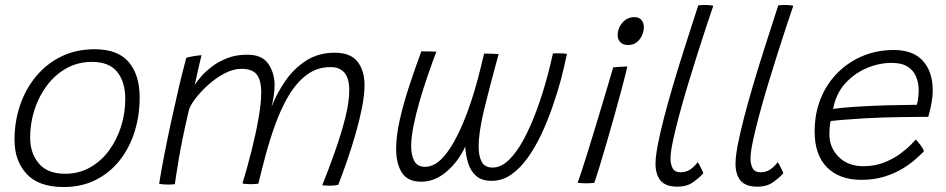

<svg xmlns="http://www.w3.org/2000/svg" viewBox="-20 -736 3813 774"><path d="M236.5 18Q136 18 87.2 -35Q38.5 -88 38.5 -172Q38.5 -246 61 -312Q83.5 -378 125.8 -428.8Q168 -479.5 227.5 -508.5Q287 -537.5 361.5 -537.5Q455 -537.5 499 -485.8Q543 -434 543 -343Q543 -270 522.5 -204.8Q502 -139.5 462.5 -89.5Q423 -39.5 366 -10.8Q309 18 236.5 18ZM242 -35.5Q298 -35.5 342.8 -60.8Q387.5 -86 419.2 -129Q451 -172 468 -226Q485 -280 485 -337Q485 -405 452.8 -445.8Q420.5 -486.5 351 -486.5Q293.5 -486.5 247.5 -460.5Q201.5 -434.5 168.8 -390.8Q136 -347 118.8 -292.8Q101.5 -238.5 101.5 -182Q101.5 -118 136.8 -76.8Q172 -35.5 242 -35.5Z M621.5 5Q629 -43.5 641.5 -107.8Q654 -172 669.2 -242.5Q684.5 -313 700.2 -380.5Q716 -448 731 -503Q741 -506.5 761.8 -509.8Q782.5 -513 792.5 -513.5Q790.5 -506 786.5 -489Q782.5 -472 778 -452.2Q773.5 -432.5 770 -416.2Q766.5 -400 765 -394Q772.5 -405.5 789.2 -425.5Q806 -445.5 832.5 -466.2Q859 -487 895 -501.2Q931 -515.5 977 -515.5Q1036 -515.5 1061 -479.5Q1086 -443.5 1087 -395.5Q1087 -373 1083.5 -349.8Q1080 -326.5 1074.5 -305Q1096 -360.5 1130.8 -410.5Q1165.5 -460.5 1214.8 -492Q1264 -523.5 1329.5 -523.5Q1393 -523.5 1421.2 -487.5Q1449.5 -451.5 1449.5 -392.5Q1449.5 -353.5 1439.5 -303Q1429.5 -252.5 1413.8 -197.5Q1398 -142.5 1379.5 -89Q1361 -35.5 1343.5 9.5Q1328 12.5 1311.5 12.5Q1295 12.5 1279 11Q1305.5 -55 1330.5 -125.8Q1355.5 -196.5 1371.8 -260.8Q1388 -325 1388 -372Q1388 -465.5 1312.5 -465.5Q1258 -465.5 1216.2 -434Q1174.5 -402.5 1143.2 -349.5Q1112 -296.5 1088.8 -231.8Q1065.5 -167 1048 -100Q1041.5 -75 1034.5 -48Q1027.5 -21 1021.5 4.5Q1015 5 1006.8 5.8Q998.5 6.5 991 6.5Q982.5 6.5 972.8 5.8Q963 5 957.5 3.5Q977 -60.5 994.2 -129.2Q1011.5 -198 1022.2 -259.2Q1033 -320.5 1033 -363Q1033 -412.5 1015.2 -435.5Q997.5 -458.5 953.5 -458.5Q919.5 -458.5 884 -439.5Q848.5 -420.5 817.5 -392.2Q786.5 -364 765.8 -336Q745 -308 741 -290Q713 -170 700 -91Q687 -12 685 6.5Q681 7 673 7.5Q665 8 659 8Q635.5 8 621.5 5Z M1678.5 -3.5Q1623.5 -3.5 1600.2 -39.8Q1577 -76 1577 -135.5Q1577 -189 1592 -254.8Q1607 -320.5 1630.2 -391Q1653.5 -461.5 1678.5 -529Q1690 -529 1709 -528.8Q1728 -528.5 1739 -527.5Q1722 -482.5 1704 -430.5Q1686 -378.5 1671 -326.2Q1656 -274 1646.8 -227.5Q1637.5 -181 1637.5 -147.5Q1637.5 -109 1650.5 -86.2Q1663.5 -63.5 1693.5 -63.5Q1736 -63.5 1774.5 -111.2Q1813 -159 1846.5 -239.2Q1880 -319.5 1906.5 -418.5Q1912 -439 1919.2 -469Q1926.5 -499 1931.5 -520Q1942 -520 1961.5 -519.5Q1981 -519 1990 -518Q1953 -383 1931.2 -292.5Q1909.5 -202 1909.5 -145.5Q1909.5 -106.5 1922 -83.5Q1934.5 -60.5 1966 -60.5Q2000 -60.5 2031.8 -91.5Q2063.5 -122.5 2091.8 -175.2Q2120 -228 2144 -293.5Q2168 -359 2186.5 -428Q2191.5 -445.5 2198.2 -474Q2205 -502.5 2209 -520.5Q2215 -521 2221.5 -521Q2228 -521 2234.5 -521Q2249.5 -521 2265.5 -519Q2260.5 -495 2254.2 -467.5Q2248 -440 2241.5 -416Q2227 -362.5 2207.2 -305.5Q2187.5 -248.5 2162.5 -195.2Q2137.5 -142 2107 -99.5Q2076.5 -57 2040.5 -32Q2004.5 -7 1962.5 -7Q1921.5 -7 1899 -27.2Q1876.5 -47.5 1867 -79Q1857.5 -110.5 1855.5 -145Q1827.5 -84.5 1780 -44Q1732.5 -3.5 1678.5 -3.5Z M2512.5 -554.5Q2491.5 -554.5 2480.8 -565.8Q2470 -577 2470 -593Q2470 -622.5 2489.2 -644.8Q2508.5 -667 2538.5 -667Q2556 -667 2565.8 -655.5Q2575.5 -644 2575.5 -627Q2575.5 -598.5 2557.8 -576.5Q2540 -554.5 2512.5 -554.5ZM2375.5 1Q2368 2 2359 2.5Q2350 3 2341.5 3Q2331 3 2322.8 2.2Q2314.5 1.5 2308.5 0.5Q2313 -10.5 2323.2 -41.5Q2333.5 -72.5 2347.2 -116.5Q2361 -160.5 2376 -210.2Q2391 -260 2405.8 -308.8Q2420.5 -357.5 2432.5 -398.2Q2444.5 -439 2452 -464.5Q2461 -465.5 2480.5 -466.8Q2500 -468 2509 -468Q2506.5 -456.5 2500.5 -432.5Q2494.5 -408.5 2486.5 -378.5Q2474 -331.5 2457.8 -273.5Q2441.5 -215.5 2425.2 -159.2Q2409 -103 2395.5 -59.8Q2382 -16.5 2375.5 1Z M2815.5 -38Q2800.5 -20.5 2774.8 -2Q2749 16.5 2711.5 16.5Q2663 16.5 2642.8 -8.2Q2622.5 -33 2622.5 -76Q2622.5 -104.5 2631.8 -152.5Q2641 -200.5 2656.5 -260.2Q2672 -320 2691 -384.5Q2710 -449 2729.5 -511Q2749 -573 2766.2 -625.8Q2783.5 -678.5 2795 -714.5Q2810.5 -716 2822 -716Q2839 -716 2855.5 -713Q2844 -679.5 2827 -628Q2810 -576.5 2790.5 -515.2Q2771 -454 2752 -390.8Q2733 -327.5 2717.5 -269.5Q2702 -211.5 2692.5 -166.5Q2683 -121.5 2683 -97.5Q2683 -72.5 2692 -57Q2701 -41.5 2724 -41.5Q2746 -41.5 2762.8 -53Q2779.5 -64.5 2793 -82.5Q2795.5 -79 2800.5 -69.5Q2805.5 -60 2810 -50.5Q2814.5 -41 2815.5 -38Z M3138 -38Q3123 -20.5 3097.2 -2Q3071.5 16.5 3034 16.5Q2985.5 16.5 2965.2 -8.2Q2945 -33 2945 -76Q2945 -104.5 2954.2 -152.5Q2963.5 -200.5 2979 -260.2Q2994.5 -320 3013.5 -384.5Q3032.5 -449 3052 -511Q3071.5 -573 3088.8 -625.8Q3106 -678.5 3117.5 -714.5Q3133 -716 3144.5 -716Q3161.5 -716 3178 -713Q3166.5 -679.5 3149.5 -628Q3132.5 -576.5 3113 -515.2Q3093.5 -454 3074.5 -390.8Q3055.5 -327.5 3040 -269.5Q3024.5 -211.5 3015 -166.5Q3005.5 -121.5 3005.5 -97.5Q3005.5 -72.5 3014.5 -57Q3023.5 -41.5 3046.5 -41.5Q3068.5 -41.5 3085.2 -53Q3102 -64.5 3115.5 -82.5Q3118 -79 3123 -69.5Q3128 -60 3132.5 -50.5Q3137 -41 3138 -38Z M3704.5 -126Q3693 -114 3671.5 -94.8Q3650 -75.5 3618.5 -56.2Q3587 -37 3545.2 -24Q3503.5 -11 3452.5 -11Q3364.5 -11 3314.2 -61Q3264 -111 3264 -206Q3264 -278.5 3288.5 -338.8Q3313 -399 3356.8 -442.8Q3400.5 -486.5 3458.2 -510.5Q3516 -534.5 3583 -534.5Q3661 -534.5 3700.5 -490.5Q3740 -446.5 3740 -372.5Q3740 -346.5 3735.2 -320.5Q3730.5 -294.5 3722 -265Q3716.5 -265 3686.5 -264.8Q3656.5 -264.5 3616.8 -264Q3577 -263.5 3542.5 -262.5Q3507.5 -261.5 3465.2 -259Q3423 -256.5 3385.5 -253.5Q3348 -250.5 3328.5 -248Q3323.5 -226.5 3323.5 -194Q3323.5 -141.5 3360.8 -103.8Q3398 -66 3461 -66Q3506.5 -66 3543.8 -80.8Q3581 -95.5 3608.2 -115.5Q3635.5 -135.5 3651.8 -152.5Q3668 -169.5 3672 -173.5Q3677.5 -168 3689.8 -152.2Q3702 -136.5 3704.5 -126ZM3338.5 -297Q3362.5 -301 3423 -305.2Q3483.5 -309.5 3555.5 -311.5Q3583.5 -312 3610 -312.5Q3636.5 -313 3654.8 -313.2Q3673 -313.5 3676 -313.5Q3683.5 -339.5 3683.5 -375Q3683 -402.5 3673 -427Q3663 -451.5 3639.2 -467Q3615.5 -482.5 3574.5 -482.5Q3523.5 -482.5 3473.5 -461.2Q3423.5 -440 3386.5 -398.8Q3349.5 -357.5 3338.5 -297Z"/></svg>

Font: Grandstander ExtraLight
Style: Italic
Weight: 200
Italic angle: -15°
Designer: Tyler Finck
Foundry: Etcetera Type Co
Version: Version 1.200; ttfautohint (v1.8.3)